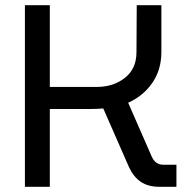

<svg xmlns="http://www.w3.org/2000/svg" viewBox="-20 -720 719 740"><path d="M76 0V-700H172V-385H354Q417 -385 461.5 -420Q506 -455 506 -519L507 -700H602V-520Q602 -451 567 -400.5Q532 -350 474 -324L565 -116Q579 -85 610 -85H660V0H595Q551 0 523 -19Q495 -38 478 -74L378 -302Q355 -300 331 -300H172V0Z"/></svg>

Font: MuseoModerno
Style: Regular
Weight: 400
Designer: Pablo Cosgaya, Héctor Gatti, Marcela Romero, and the Authors of The MuseoModerno Project.
Foundry: Omnibus-Type Team
Version: Version 1.001